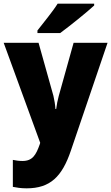

<svg xmlns="http://www.w3.org/2000/svg" viewBox="-20 -786 606 1046"><path d="M493 -756V-766H294C266 -721 217 -663 184 -620V-606H308C361 -645 453 -719 493 -756ZM0 -553 199 -8 197 -1C176 59 157 91 102 91C83 91 64 88 50 85V232C70 236 94 240 125 240C254 240 318 176 366 35L566 -553H381L300 -263C294 -240 289 -217 286 -192H282C281 -214 276 -243 271 -264L190 -553Z"/></svg>

Font: Noto Sans Kannada SemiCondensed Black
Style: Regular
Weight: 900
Width: 4
Designer: Jelle Bosma - Monotype Design Team
Foundry: Monotype Imaging Inc.
Version: Version 2.005